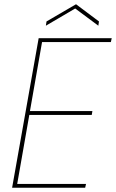

<svg xmlns="http://www.w3.org/2000/svg" viewBox="-20 -884 546 904"><path d="M506 -704 502 -686H178L121 -361H415L412 -343H118L61 -18H385L381 0H37L162 -704ZM446 -783 443 -763 334 -844 196 -763 199 -783 338 -864Z"/></svg>

Font: Poppins Variable
Style: Italic
Weight: 100
Italic angle: -10°
Designer: Jonny Pinhorn
Foundry: Indian Type Foundry
Version: Version 6.000